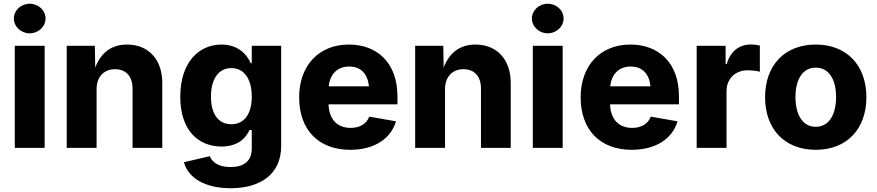

<svg xmlns="http://www.w3.org/2000/svg" viewBox="-20 -791 4691 1027"><path d="M59.1 0H218.8V-545.9H59.1ZM138.7 -612.8C185.5 -612.8 223.6 -648.4 223.6 -691.9C223.6 -735.8 185.5 -771 138.7 -771C92.3 -771 54.2 -735.8 54.2 -691.9C54.2 -648.4 92.3 -612.8 138.7 -612.8Z M496.6 -313.5C496.6 -380.9 536.6 -420.9 595.2 -420.9C653.8 -420.9 689 -382.3 689 -317.9V0H848.1V-347.2C848.1 -473.1 773.9 -552.7 659.7 -552.7C573.2 -552.7 519 -506.3 489.3 -429.7L487.3 -545.9H336.9V0H496.6Z M1213.9 215.8C1372.6 215.8 1483.9 140.6 1483.9 -8.8V-545.9H1326.7V-453.1H1321.3C1300.8 -499.5 1253.9 -552.7 1164.6 -552.7C1046.9 -552.7 944.3 -461.4 944.3 -273.4C944.3 -90.8 1043.5 -7.3 1164.6 -7.3C1249 -7.3 1293.9 -48.8 1314.5 -95.7H1326.7V2.4C1326.7 70.8 1284.7 102.5 1212.9 102.5C1147 102.5 1113.8 74.7 1102.1 44.4L963.9 76.7C985.8 159.2 1073.7 215.8 1213.9 215.8ZM1217.3 -126.5C1147 -126.5 1108.4 -182.6 1108.4 -273.9C1108.4 -364.7 1146.5 -426.8 1217.3 -426.8C1287.1 -426.8 1326.7 -367.2 1326.7 -273.9C1326.7 -181.6 1286.6 -126.5 1217.3 -126.5Z M1853 10.3C1982.9 10.3 2070.8 -49.3 2098.1 -142.1L1955.1 -167C1940.4 -127.9 1903.8 -106.9 1855.5 -106.9C1787.1 -106.9 1740.2 -149.4 1737.3 -232.9H2106V-274.9C2106 -458 1994.6 -552.7 1846.2 -552.7C1684.1 -552.7 1580.1 -439 1580.1 -270.5C1580.1 -96.7 1683.6 10.3 1853 10.3ZM1738.3 -329.1C1744.6 -392.1 1782.7 -435.1 1847.7 -435.1C1911.1 -435.1 1946.8 -395 1953.6 -329.1Z M2360.4 -313.5C2360.4 -380.9 2400.4 -420.9 2459 -420.9C2517.6 -420.9 2552.7 -382.3 2552.7 -317.9V0H2711.9V-347.2C2711.9 -473.1 2637.7 -552.7 2523.4 -552.7C2437 -552.7 2382.8 -506.3 2353 -429.7L2351.1 -545.9H2200.7V0H2360.4Z M2830.1 0H2989.7V-545.9H2830.1ZM2909.7 -612.8C2956.5 -612.8 2994.6 -648.4 2994.6 -691.9C2994.6 -735.8 2956.5 -771 2909.7 -771C2863.3 -771 2825.2 -735.8 2825.2 -691.9C2825.2 -648.4 2863.3 -612.8 2909.7 -612.8Z M3358.9 10.3C3488.8 10.3 3576.7 -49.3 3604 -142.1L3460.9 -167C3446.3 -127.9 3409.7 -106.9 3361.3 -106.9C3293 -106.9 3246.1 -149.4 3243.2 -232.9H3611.8V-274.9C3611.8 -458 3500.5 -552.7 3352.1 -552.7C3189.9 -552.7 3085.9 -439 3085.9 -270.5C3085.9 -96.7 3189.5 10.3 3358.9 10.3ZM3244.1 -329.1C3250.5 -392.1 3288.6 -435.1 3353.5 -435.1C3417 -435.1 3452.6 -395 3459.5 -329.1Z M3706.5 0H3866.2V-303.7C3866.2 -370.1 3913.6 -415 3978.5 -415C4000 -415 4029.8 -412.1 4044.4 -407.2V-547.4C4030.8 -550.8 4011.7 -553.2 3996.6 -553.2C3936 -553.2 3886.7 -518.1 3867.2 -448.2H3861.3V-545.9H3706.5Z M4343.3 10.3C4511.2 10.3 4614.3 -102.5 4614.3 -271C4614.3 -439.5 4511.2 -552.7 4343.3 -552.7C4175.3 -552.7 4072.3 -439.5 4072.3 -271C4072.3 -102.5 4175.3 10.3 4343.3 10.3ZM4343.3 -112.8C4272.5 -112.8 4234.9 -178.7 4234.9 -271.5C4234.9 -365.2 4272.5 -429.2 4343.3 -429.2C4414.6 -429.2 4452.1 -365.2 4452.1 -271.5C4452.1 -178.7 4414.6 -112.8 4343.3 -112.8Z"/></svg>

Font: Raveo
Style: Bold
Weight: 700
Designer: Jakub Foglar, Rasmus Andersson (Inter)
Foundry: Jakubfoglar.com
Version: Version 1.100;Glyphs 3.2.3 (3260)